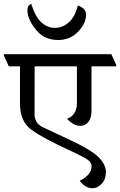

<svg xmlns="http://www.w3.org/2000/svg" viewBox="-47 -940 644 1029"><path d="M100.1 -884.8Q100.1 -900.9 105.5 -908Q110.8 -915 120.1 -919.9Q142.6 -848.6 175.3 -819.6Q208 -790.5 246.6 -790.5Q287.6 -790.5 321.3 -819.8Q355 -849.1 370.1 -911.1Q394.5 -900.9 404.3 -889.6Q414.1 -878.4 414.1 -859.4Q414.1 -815.4 371.8 -770.5Q329.6 -725.6 264.2 -725.6Q189.5 -725.6 144.8 -781.7Q100.1 -837.9 100.1 -884.8ZM443.4 -584.5V-345.2Q443.4 -308.6 427 -287.1Q410.6 -265.6 383.3 -265.6Q363.8 -265.6 345.7 -276.1Q327.6 -286.6 312.5 -303.2Q338.9 -313.5 352.1 -334.7Q365.2 -356 365.2 -381.3V-584.5H138.7L138.2 -327.6Q138.2 -279.3 182.9 -258.1Q227.5 -236.8 313.5 -196.8Q443.4 -136.7 481.9 -96.9Q520.5 -57.1 520.5 -18.6Q520.5 22 497.8 45.4Q475.1 68.8 448.2 68.8Q427.7 68.8 409.2 56.9Q390.6 44.9 380.4 28.8Q415 10.7 429.4 -8.1Q443.8 -26.9 443.8 -49.3Q443.8 -67.4 425.8 -81.8Q407.7 -96.2 335 -129.9Q183.6 -199.2 121.8 -244.1Q60.1 -289.1 60.1 -384.3V-584.5H0L-27.3 -645L-24.4 -649.4H549.8L577.1 -588.9L574.2 -584.5Z"/></svg>

Font: Sitara
Style: Regular
Weight: 400
Designer: Neelakash Kshetrimayum
Foundry: Neelakash Kshetrimayum
Version: Version 1.000;PS Version 1.000;PS 1.0;hotconv 1.;hotconv 1.0